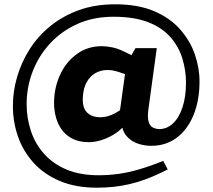

<svg xmlns="http://www.w3.org/2000/svg" viewBox="-20 -721 991 894"><path d="M431 153Q332 153 258 121.5Q184 90 135.5 36Q87 -18 63.5 -86Q40 -154 40 -228Q40 -296 60 -364Q80 -432 118.5 -492.5Q157 -553 215 -600Q273 -647 348 -674Q423 -701 516 -701Q622 -701 696.5 -669.5Q771 -638 818 -585Q865 -532 887 -468.5Q909 -405 909 -342Q909 -253 881 -185Q853 -117 802.5 -79.5Q752 -42 684 -42Q651 -42 620 -53Q589 -64 568.5 -88.5Q548 -113 545 -154L534 -173L562 -376L532 -386Q520 -390 507.5 -392.5Q495 -395 481 -395Q450 -395 425 -381Q400 -367 384.5 -340Q369 -313 366 -273Q362 -221 384.5 -198Q407 -175 449 -175Q464 -175 480.5 -179.5Q497 -184 513.5 -192.5Q530 -201 543 -211L560 -137Q537 -111 507.5 -93.5Q478 -76 448.5 -67.5Q419 -59 394 -59Q348 -59 315.5 -76Q283 -93 263.5 -123Q244 -153 236.5 -191.5Q229 -230 233 -270Q238 -331 265.5 -384.5Q293 -438 341.5 -472Q390 -506 455 -506Q476 -506 502.5 -500.5Q529 -495 553 -483L607 -457L569 -425L611 -497H710L671 -212Q666 -174 672 -154.5Q678 -135 690.5 -128Q703 -121 719 -120Q755 -119 784 -145Q813 -171 829.5 -220.5Q846 -270 846 -336Q846 -393 829.5 -447.5Q813 -502 775 -546.5Q737 -591 671.5 -617Q606 -643 509 -643Q415 -643 340.5 -609.5Q266 -576 213 -518.5Q160 -461 132 -388Q104 -315 104 -237Q104 -171 124 -111Q144 -51 185.5 -4.5Q227 42 290 68.5Q353 95 439 95Q487 95 533 88.5Q579 82 630 67Q681 52 740 28L761 68L724 86Q653 120 582.5 136.5Q512 153 431 153Z"/></svg>

Font: REM Medium SemiBold
Style: Regular
Weight: 600
Version: Version 1.005;gftools[0.9.28]